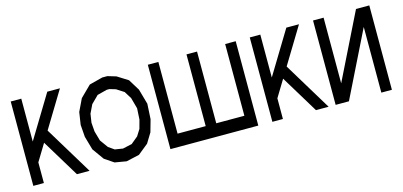

<svg xmlns="http://www.w3.org/2000/svg" viewBox="-57 -954 2701 1288"><g transform="rotate(-15 1294.0 -310.5)"><path d="M122.1 -163.1V-19.5H48.8V-605.5H122.1V-307.6L302.7 -605.5H390.6L237.3 -353L439.5 -19.5H351.6L193.4 -280.3Z M900.4 -459.5 930.2 -354 924.3 -248 900.4 -163.1 858.9 -95.2 787.1 -37.1 696.8 -16.6 615.7 -30.3 552.2 -73.2 494.6 -153.8 467.8 -247.6 461.4 -332 474.6 -418.5 515.6 -503.9 590.8 -578.1 683.6 -602.1H718.8L777.8 -584.5L852.5 -537.6ZM851.6 -265.1 856 -342.3 835 -418.5 803.7 -468.8 752 -502 709.5 -514.6H691.4L623.5 -497.1L572.8 -446.8L544.4 -387.7L535.2 -327.6L540 -265.6L559.1 -198.2L599.6 -142.1L639.6 -114.3L694.8 -105.5L758.8 -119.6L807.1 -159.7L835 -204.1Z M1001 -19.5V-605.5H1074.2V-107.4H1269.5V-605.5H1342.8V-107.4H1538.1V-605.5H1611.3V-19.5Z M1782.2 -163.1V-19.5H1709V-605.5H1782.2V-307.6L1962.9 -605.5H2050.8L1897.5 -353L2099.6 -19.5H2011.7L1853.5 -280.3Z M2148.4 -19.5V-605.5H2221.7V-149.4L2446.8 -605.5H2539.1V-19.5H2465.8V-475.6L2240.7 -19.5Z"/></g></svg>

Font: Gap Sans
Style: Regular
Weight: 400
Designer: Alexandre Liziard and Étienne Ozeray
Foundry: Interstices.io
Version: Version 1.6.1 - December 3. 2014